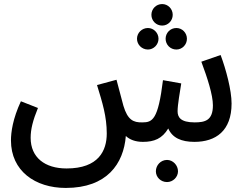

<svg xmlns="http://www.w3.org/2000/svg" viewBox="-20 -694 1213 946"><path d="M779 -568C808 -568 831 -592 831 -621C831 -650 808 -674 779 -674C749 -674 726 -650 726 -621C726 -592 749 -568 779 -568ZM709 -450C737 -450 761 -474 761 -503C761 -532 737 -556 709 -556C679 -556 655 -532 655 -503C655 -474 679 -450 709 -450ZM849 -450C878 -450 901 -474 901 -503C901 -532 878 -556 849 -556C819 -556 796 -532 796 -503C796 -474 819 -450 849 -450ZM304 232C507 232 589 113 600 -24C619 -6 647 5 684 5C740 5 779 -11 809 -61C829 -15 873 5 938 5C1043 5 1121 -49 1121 -184C1121 -249 1094 -351 1067 -423L972 -390C1002 -310 1029 -226 1029 -175C1029 -101 991 -91 939 -91C869 -91 855 -117 855 -146C855 -178 867 -244 873 -283L783 -299C759 -103 731 -91 681 -91C637 -90 609 -103 588 -173C582 -194 574 -225 554 -301L458 -275C485 -187 506 -120 506 -36C506 48 466 136 308 136C201 136 131 82 131 -15C131 -57 142 -101 167 -162L83 -195C43 -109 34 -43 34 -2C34 148 153 232 304 232ZM803 203C832 203 857 179 857 150C857 120 832 94 803 94C772 94 748 120 748 150C748 179 772 203 803 203Z"/></svg>

Font: Noto Sans Arabic UI SmCn Md
Style: Regular
Weight: 500
Width: 4
Designer: Monotype Design Team, Nadine Chahine and Nizar Qandah
Foundry: Monotype Imaging Inc.
Version: Version 2.010